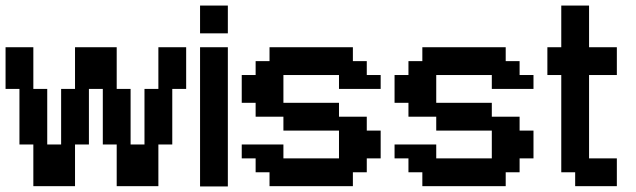

<svg xmlns="http://www.w3.org/2000/svg" viewBox="-20 -670 2290 691"><path d="M250 -350H200V-150H150V-350H100V-500H0V-350H50V-150H100V0H250V-150H300V-350H350V-150H400V0H550V-150H600V-350H650V-500H550V-350H500V-150H450V-350H400V-500H250Z M800 1V-500H700V1ZM700 -550H800V-650H700Z M1000 -400H1200V-350H1350V-400H1300V-450H1250V-500H950V-450H900V-400H850V-300H900V-250H1000V-200H1200V-100H1000V-150H850V-100H900V-50H950V0H1250V-50H1300V-100H1350V-200H1300V-250H1200V-300H1000Z M1550 -400H1750V-350H1900V-400H1850V-450H1800V-500H1500V-450H1450V-400H1400V-300H1450V-250H1550V-200H1750V-100H1550V-150H1400V-100H1450V-50H1500V0H1800V-50H1850V-100H1900V-200H1850V-250H1750V-300H1550Z M2000 -500H1950V-400H2000V-50H2050V0H2200V-100H2100V-400H2200V-500H2100V-650H2000Z"/></svg>

Font: Analogue OS
Style: Regular
Weight: 400
Designer: AbFarid
Version: Version 1.000